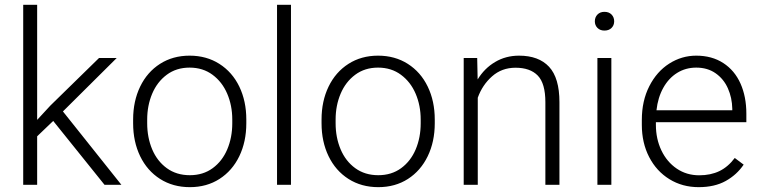

<svg xmlns="http://www.w3.org/2000/svg" viewBox="-20 -770 3167 800"><path d="M201.7 -266.1 134.8 -202.1V0H76.7V-750H134.8V-270.5L189.9 -330.1L392.6 -528.3H466.3L242.2 -305.7L485.8 0H415.5Z M770 -538.1Q840.3 -538.1 894 -503.9Q947.8 -469.7 977.1 -409.2Q1006.3 -348.6 1006.3 -272V-256.3Q1006.3 -179.7 977.1 -119.1Q947.8 -58.6 894.5 -24.4Q841.3 9.8 771 9.8Q700.7 9.8 647 -24.4Q593.3 -58.6 564 -119.1Q534.7 -179.7 534.7 -256.3V-272Q534.7 -348.6 564 -409.2Q593.3 -469.7 646.7 -503.9Q700.2 -538.1 770 -538.1ZM771 -40Q826.2 -40 866.2 -69.3Q906.2 -98.6 927 -147.9Q947.8 -197.3 947.8 -256.3V-272Q947.8 -330.1 926.8 -379.4Q905.8 -428.7 865.5 -458.5Q825.2 -488.3 770 -488.3Q714.8 -488.3 674.8 -458.5Q634.8 -428.7 614 -379.4Q593.3 -330.1 593.3 -272V-256.3Q593.3 -197.3 614 -147.9Q634.8 -98.6 675 -69.3Q715.3 -40 771 -40Z M1134.3 0V-750H1192.4V0Z M1555.2 -538.1Q1625.5 -538.1 1679.2 -503.9Q1732.9 -469.7 1762.2 -409.2Q1791.5 -348.6 1791.5 -272V-256.3Q1791.5 -179.7 1762.2 -119.1Q1732.9 -58.6 1679.7 -24.4Q1626.5 9.8 1556.2 9.8Q1485.8 9.8 1432.1 -24.4Q1378.4 -58.6 1349.1 -119.1Q1319.8 -179.7 1319.8 -256.3V-272Q1319.8 -348.6 1349.1 -409.2Q1378.4 -469.7 1431.9 -503.9Q1485.4 -538.1 1555.2 -538.1ZM1556.2 -40Q1611.3 -40 1651.4 -69.3Q1691.4 -98.6 1712.2 -147.9Q1732.9 -197.3 1732.9 -256.3V-272Q1732.9 -330.1 1711.9 -379.4Q1690.9 -428.7 1650.6 -458.5Q1610.4 -488.3 1555.2 -488.3Q1500 -488.3 1460 -458.5Q1419.9 -428.7 1399.2 -379.4Q1378.4 -330.1 1378.4 -272V-256.3Q1378.4 -197.3 1399.2 -147.9Q1419.9 -98.6 1460.2 -69.3Q1500.5 -40 1556.2 -40Z M2311 -344.2V0H2252.4V-344.2Q2252.4 -422.4 2220.7 -455.1Q2189 -487.8 2127.9 -487.8Q2070.8 -487.8 2030.3 -451.9Q1989.7 -416 1970.7 -362.8V0H1912.1V-528.3H1968.3L1970.2 -439Q1998.5 -485.4 2043 -511.7Q2087.4 -538.1 2142.6 -538.1Q2224.6 -538.1 2267.8 -491.7Q2311 -445.3 2311 -344.2Z M2539.1 -681.2Q2539.1 -664.6 2528.1 -653.6Q2517.1 -642.6 2498.5 -642.6Q2480.5 -642.6 2469.5 -653.6Q2458.5 -664.6 2458.5 -681.2Q2458.5 -698.2 2469.5 -709.5Q2480.5 -720.7 2498.5 -720.7Q2517.1 -720.7 2528.1 -709.5Q2539.1 -698.2 2539.1 -681.2ZM2469.2 0V-528.3H2527.3V0Z M2712.9 -260.7V-249.5Q2712.9 -191.4 2735.8 -143.3Q2758.8 -95.2 2799.8 -67.4Q2840.8 -39.6 2893.6 -39.6Q2940.9 -39.6 2977.1 -56.9Q3013.2 -74.2 3041.5 -111.8L3078.6 -84Q3049.8 -41.5 3003.7 -15.9Q2957.5 9.8 2891.1 9.8Q2823.2 9.8 2769.3 -23.4Q2715.3 -56.6 2684.8 -115.7Q2654.3 -174.8 2654.3 -249.5V-270.5Q2654.3 -349.6 2685.3 -410.6Q2716.3 -471.7 2768.3 -504.9Q2820.3 -538.1 2880.9 -538.1Q2946.3 -538.1 2993.7 -507.3Q3041 -476.6 3065.4 -421.9Q3089.8 -367.2 3089.8 -296.4V-260.7ZM2715.3 -310.5H3031.2V-316.9Q3030.3 -362.8 3012.9 -401.9Q2995.6 -440.9 2961.9 -464.6Q2928.2 -488.3 2880.9 -488.3Q2836.9 -488.3 2801.5 -466.3Q2766.1 -444.3 2743.7 -404.1Q2721.2 -363.8 2715.3 -310.5Z"/></svg>

Font: Heebo Light
Style: Regular
Weight: 300
Designer: Oded Ezer
Foundry: Meir Sadan
Version: Version 2.001; ttfautohint (v1.5.14-ce02) -l 8 -r 50 -G 200 